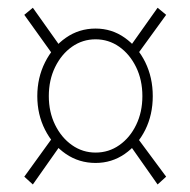

<svg xmlns="http://www.w3.org/2000/svg" viewBox="-20 -579 501 505"><path d="M231.4 -150.4Q188 -150.4 153.3 -174.1Q118.7 -197.8 98.4 -237.8Q78.1 -277.8 78.1 -326.2Q78.1 -374.5 98.4 -415Q118.7 -455.6 153.3 -479.7Q188 -503.9 231.4 -503.9Q273.9 -503.9 308.1 -479.7Q342.3 -455.6 362.1 -415.3Q381.8 -375 381.8 -326.2Q381.8 -277.3 362.1 -237.5Q342.3 -197.8 308.1 -174.1Q273.9 -150.4 231.4 -150.4ZM66.4 -93.8 43.9 -114.3 120.1 -219.7 142.6 -202.1ZM394.5 -93.8 318.4 -202.1 338.9 -219.7 417 -114.3ZM231.4 -177.7Q266.1 -177.7 293.9 -197.3Q321.8 -216.8 338.1 -250.5Q354.5 -284.2 354.5 -326.2Q354.5 -368.7 337.9 -402.6Q321.3 -436.5 293.5 -456.1Q265.6 -475.6 231.4 -475.6Q197.3 -475.6 169.4 -456.1Q141.6 -436.5 125 -402.6Q108.4 -368.7 108.4 -326.2Q108.4 -284.2 125 -250.5Q141.6 -216.8 169.4 -197.3Q197.3 -177.7 231.4 -177.7ZM120.1 -433.6 43.9 -540 66.4 -558.6 142.6 -451.2ZM339.8 -433.6 318.4 -451.2 394.5 -558.6 417 -540Z"/></svg>

Font: Reddit Sans Condensed ExtraLight
Style: Regular
Weight: 250
Version: Version 1.014